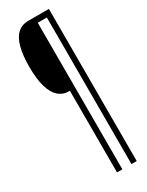

<svg xmlns="http://www.w3.org/2000/svg" viewBox="-200 -710 632 823"><g transform="rotate(-30 116.0 -298.5)"><path d="M113 78H139.5V-647.5H184.5V78H210.5V-675H109Q76.5 -675 55.2 -655.5Q34 -636 23.8 -597.2Q13.5 -558.5 13.5 -501.5Q13.5 -442.5 24.5 -403.8Q35.5 -365 57 -345.5Q78.5 -326 109 -326H113Z"/></g></svg>

Font: Anybody ExtraCondensed ExtraLight
Style: Regular
Weight: 250
Width: 2
Version: Version 1.113;gftools[0.9.25]